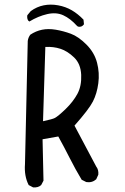

<svg xmlns="http://www.w3.org/2000/svg" viewBox="-20 -812 540 830"><path d="M123 -2 104 -12Q84 -51 88 -103L100 -635Q102 -650 111 -662Q135 -678 162 -683.5Q189 -689 221.5 -683.5Q254 -678 286.5 -666Q319 -654 353.5 -619.5Q388 -585 399.5 -541Q411 -497 405 -452Q399 -407 381.5 -373Q364 -339 302 -269L396 -92Q407 -78 405 -57L396 -37Q378 -21 353 -25L333 -35Q306 -80 282 -127.5Q258 -175 232 -222L164 -210L168 -31L158 -12Q145 0 123 -2ZM217 -302Q232 -310 264 -341Q296 -372 314.5 -406Q333 -440 331 -488Q329 -536 300.5 -563.5Q272 -591 241.5 -601Q211 -611 176 -609L166 -288Q208 -297 217 -302ZM317 -697 312 -701Q284 -732 253.5 -746Q223 -760 184 -751Q145 -742 107 -719L102 -723Q96 -732 98 -746L113 -764Q139 -783 169 -789Q199 -795 231.5 -789Q264 -783 290.5 -767.5Q317 -752 341 -727L343 -707Q333 -693 317 -697Z"/></svg>

Font: Kosefont JP
Style: Regular
Weight: 400
Designer: Nozomi Seto 瀬戸のぞみ
Version: Version 3.00;June 19, 2020